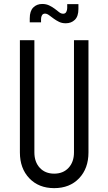

<svg xmlns="http://www.w3.org/2000/svg" viewBox="-20 -958 561 994"><path d="M438 -750V-169Q438 -86 389.5 -35Q341 16 260.5 16Q180.5 16 131.8 -35Q83 -86 83 -169V-750H158V-169Q158 -119.5 186 -89.2Q214 -59 260.5 -59Q307 -59 335 -89.2Q363 -119.5 363 -169V-750ZM320.5 -837.5Q300.5 -837.5 285.5 -845Q270.5 -852.5 259.5 -860.5Q245.5 -871 234.2 -879.2Q223 -887.5 213 -887.5Q202.5 -887.5 197.5 -879.2Q192.5 -871 192.5 -859.5V-842.5H134V-863Q134 -901 152.2 -919.2Q170.5 -937.5 199 -937.5Q219.5 -937.5 236 -929.2Q252.5 -921 263.5 -912.5Q276 -903 286 -895Q296 -887 307 -887Q318.5 -887 323.2 -896.5Q328 -906 328 -916.5V-936.5H386V-911.5Q386 -873.5 367.5 -855.5Q349 -837.5 320.5 -837.5Z"/></svg>

Font: Mohave
Style: Regular
Weight: 400
Designer: Gumpita Rahayu
Foundry: Tokotype
Version: Version 2.003; ttfautohint (v1.8.3)